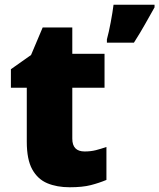

<svg xmlns="http://www.w3.org/2000/svg" viewBox="-20 -780 672 810"><path d="M337 -141Q363 -141 384.5 -146.5Q406 -152 429 -160V-21Q398 -8 363 1Q328 10 274 10Q220 10 179.5 -7Q139 -24 116 -65.5Q93 -107 93 -182V-410H26V-488L111 -548L160 -664H285V-553H421V-410H285V-195Q285 -141 337 -141ZM632 -749Q611 -712 592 -678Q573 -644 545 -600H431V-614Q439 -643 447 -685.5Q455 -728 459 -760H632Z"/></svg>

Font: Noto Sans Ethiopic Black
Style: Regular
Weight: 900
Designer: Monotype Design Team
Foundry: Monotype Imaging Inc.
Version: Version 2.102; ttfautohint (v1.8.4.7-5d5b)